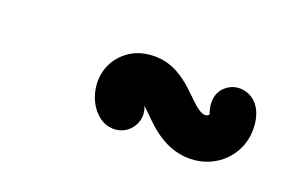

<svg xmlns="http://www.w3.org/2000/svg" viewBox="-37 -887 444 303"><g transform="rotate(20 185.0 -735.5)"><path d="M162 -672C186 -672 199 -692 199 -708C199 -713 198 -718 196 -723C214 -707 242 -669 291 -669C336 -669 370 -704 370 -746C370 -796 334 -807 313 -797C282 -781 297 -746 297 -746C297 -743 292 -742 291 -742C268 -742 243 -802 185 -802C169 -802 156 -798 146 -792C88 -756 116 -672 162 -672Z"/></g></svg>

Font: LS
Style: Regular
Weight: 400
Designer: BSozoo
Foundry: BSozoo
Version: Version 001.000